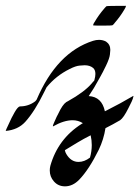

<svg xmlns="http://www.w3.org/2000/svg" viewBox="-59 -452 487 672"><path d="M168.5 200.2Q144.5 200.2 129.4 182.6Q115.2 166.5 115.2 144.5Q115.2 136.7 117.2 128.4Q144 33.7 227.1 -18.6Q228 -19.5 231 -21Q214.4 -31.2 195.3 -31.2Q164.6 -31.2 127 -9.8H126.5Q126 -9.8 126 -10.7Q126 -13.7 130.9 -24.4Q138.2 -42 139.2 -43L144.5 -53.2Q159.7 -85.9 172.9 -94.7L179.2 -98.1Q236.3 -129.9 262.2 -160.2Q268.6 -168.5 270 -168.5Q270.5 -168.9 270.8 -170.2Q271 -171.4 271.5 -172.4Q274.9 -184.6 274.9 -193.4Q274.9 -207.5 266.6 -214.4Q255.4 -223.6 237.3 -223.6Q233.4 -223.6 219.5 -222.4Q205.6 -221.2 184.6 -210.4Q137.2 -187 104 -146.5L95.7 -129.9Q62.5 -62 29.3 -25.4Q3.9 2.4 -39.1 6.3Q-39.1 5.4 -36.6 -0.5L-18.6 -39.1L-7.8 -59.1Q3.4 -78.6 10.7 -79.6Q40.5 -79.6 64 -97.2Q68.4 -101.6 69.3 -103.5Q140.1 -268.6 266.6 -309.1Q277.3 -312.5 287.6 -312.5Q300.8 -312.5 312 -306.6Q327.1 -296.4 327.1 -277.3Q327.1 -274.4 325.7 -261Q324.2 -247.6 312.3 -222.7Q300.3 -197.8 290.5 -180.7Q287.6 -176.3 286.1 -172.9Q270.5 -143.6 251.5 -115.7Q297.4 -113.3 308.1 -62.5L314.9 -65.9Q361.8 -89.4 407.2 -116.2H407.7Q408.2 -116.2 408.2 -115.7Q408.2 -113.8 405.8 -106.4Q401.9 -95.7 397.7 -88.1Q393.6 -80.6 390.1 -72.8Q373.5 -39.6 361.3 -31.2Q336.4 -16.6 310.1 -3.4Q304.2 35.6 286.6 72.3Q252.9 140.6 218.8 176.3Q195.8 200.2 168.5 200.2ZM215.8 114.7Q236.3 114.7 255.9 99.6Q262.2 77.6 262.2 55.7Q262.2 38.6 258.3 21.5Q233.9 33.7 210.4 47.9Q172.9 70.3 168 73.7Q169.4 81.1 173.3 87.4Q189.5 114.7 215.8 114.7ZM299.3 -362.3Q266.6 -362.3 266.6 -363.3Q266.6 -364.3 268.3 -368.4Q270 -372.6 271.5 -374Q286.1 -399.4 306.6 -422.9Q306.6 -423.3 307.6 -424.1Q308.6 -424.8 310.1 -426.8Q311.5 -428.7 313.5 -430.2Q315.4 -431.6 381.3 -431.6Q381.8 -431.6 381.8 -430.7Q381.8 -429.7 380.1 -425.5Q378.4 -421.4 377 -419.9Q362.3 -394.5 341.8 -371.1Q341.8 -370.6 340.8 -369.6Q339.8 -368.7 338.4 -366.9Q336.9 -365.2 335 -363.8Q333 -362.3 299.3 -362.3Z"/></svg>

Font: Terrible Cursive
Style: Regular
Weight: 400
Designer: GGBotNet
Foundry: GGBotNet
Version: 1.00